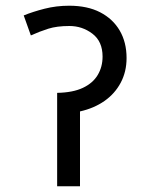

<svg xmlns="http://www.w3.org/2000/svg" viewBox="-20 -652 509 672"><path d="M222 -632Q286 -632 330.5 -609Q375 -586 399 -545Q423 -504 423 -449Q423 -401 402.5 -362.5Q382 -324 345.5 -298.5Q309 -273 260 -262V0H180V-327Q235 -328 270 -344.5Q305 -361 322 -389.5Q339 -418 339 -454Q339 -507 303.5 -534Q268 -561 223 -561Q179 -561 149 -551.5Q119 -542 88 -528L63 -598Q95 -611 136 -621.5Q177 -632 222 -632Z"/></svg>

Font: Noto Sans Ambassadori
Style: Regular
Weight: 400
Designer: Monotype Design Team
Foundry: Monotype Imaging Inc.
Version: Version 2.013